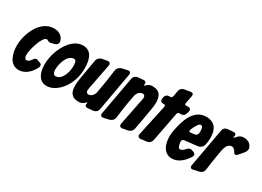

<svg xmlns="http://www.w3.org/2000/svg" viewBox="-23 -1399 2837 2082"><g transform="rotate(30 1395.5 -358.0)"><path d="M325 -191C321 -193 317 -194 313 -194C299 -194 286 -185 274 -166C261 -146 242 -128 223 -128C214 -128 207 -131 203 -138C188 -155 191 -178 191 -182C191 -242 245 -436 301 -436C305 -436 309 -434 314 -431C325 -424 335 -420 343 -420C346 -420 348 -420 350 -421L401 -434C425 -441 438 -456 438 -481C427 -541 381 -577 310 -577C140 -577 51 -362 51 -214C51 -120 85 7 200 7C279 7 344 -57 378 -128C381 -135 383 -142 383 -149C383 -156 382 -171 361 -178Z M676 -574C555 -574 474 -445 440 -342C423 -293 414 -238 414 -186C414 -99 444 5 549 5C625 5 693 -52 735 -110C789 -184 813 -277 813 -368C813 -460 792 -574 676 -574ZM580 -135C550 -135 542 -172 542 -196C542 -267 578 -400 662 -400C681 -400 686 -387 690 -372C694 -361 695 -338 695 -325C695 -257 661 -135 580 -135Z M1159 -568C1131 -561 1110 -539 1106 -511C1098 -446 1082 -334 1058 -207C1050 -174 1023 -142 987 -142C967 -142 958 -158 958 -177C958 -184 959 -193 961 -204L1023 -523C1024 -528 1025 -532 1025 -535C1025 -551 1014 -563 995 -563C992 -563 989 -563 985 -562L923 -551C894 -544 872 -523 867 -495L823 -240C818 -209 815 -181 815 -156C815 -74 844 -20 932 -20H946C967 -21 988 -32 1010 -53C1015 -58 1019 -61 1022 -61C1023 -61 1024 -60 1024 -57C1024 -55 1024 -52 1023 -48C1022 -43 1021 -39 1021 -35C1021 -14 1036 -10 1054 -10L1121 -16C1150 -19 1173 -38 1178 -66L1264 -547C1265 -551 1265 -555 1265 -558C1265 -575 1255 -585 1238 -585C1234 -585 1230 -584 1225 -583Z M1475 -536C1469 -531 1465 -528 1462 -528C1461 -528 1460 -530 1460 -533C1460 -535 1460 -538 1461 -541C1462 -546 1463 -550 1463 -553C1463 -573 1448 -578 1431 -578L1362 -572C1333 -569 1311 -550 1306 -521L1219 -42C1218 -38 1218 -34 1218 -31C1218 -12 1229 -3 1246 -3C1250 -3 1254 -4 1259 -5L1324 -20C1352 -27 1374 -49 1377 -77C1384 -137 1398 -245 1425 -378C1430 -402 1445 -424 1461 -435C1474 -442 1486 -446 1496 -446C1515 -446 1526 -431 1526 -412C1526 -405 1525 -395 1522 -384L1519 -368C1516 -351 1512 -332 1507 -309C1490 -222 1467 -109 1455 -47C1454 -43 1454 -39 1454 -36C1454 -17 1464 -7 1483 -7C1486 -7 1490 -7 1494 -8L1555 -19C1584 -24 1607 -46 1612 -75C1623 -131 1641 -229 1661 -348C1666 -379 1669 -406 1669 -430C1669 -513 1641 -568 1551 -568H1537C1517 -567 1496 -557 1475 -536Z M1967 -567C1952 -567 1950 -575 1950 -588L1969 -686C1970 -690 1970 -694 1970 -697C1970 -713 1961 -723 1944 -723C1941 -723 1938 -723 1935 -722L1861 -710C1834 -706 1815 -686 1810 -661L1796 -585C1793 -573 1784 -564 1772 -564H1756C1729 -563 1711 -546 1707 -521L1704 -504C1703 -501 1703 -499 1703 -496C1703 -477 1715 -462 1740 -461H1752C1767 -461 1769 -453 1769 -440L1685 -51C1684 -46 1683 -42 1683 -38C1683 -19 1694 -7 1717 -7C1720 -7 1723 -7 1726 -8L1737 -10L1789 -16C1821 -19 1843 -39 1850 -70L1921 -439C1924 -451 1933 -459 1945 -459H1968C1992 -459 2011 -474 2018 -501L2025 -526C2026 -531 2027 -535 2027 -539C2027 -554 2019 -568 1992 -568Z M2302 -118C2307 -127 2310 -135 2310 -142C2310 -149 2310 -165 2285 -174L2260 -182C2255 -183 2251 -184 2247 -184C2235 -184 2221 -181 2198 -154C2185 -139 2164 -123 2147 -123C2120 -123 2113 -167 2110 -200C2110 -220 2119 -229 2139 -232L2296 -250C2328 -254 2354 -277 2361 -306C2364 -321 2365 -333 2368 -345C2370 -362 2371 -379 2371 -396C2371 -493 2337 -566 2229 -573H2219C2062 -573 2009 -396 1986 -269C1982 -249 1979 -228 1978 -208C1977 -201 1977 -195 1977 -189C1977 -100 2011 7 2118 7C2197 7 2259 -51 2302 -118ZM2239 -377C2236 -360 2224 -347 2205 -344L2157 -338C2146 -338 2135 -338 2135 -352C2135 -355 2136 -359 2137 -363C2160 -424 2190 -467 2210 -467H2211C2242 -467 2244 -411 2239 -377Z M2767 -442C2788 -466 2791 -487 2791 -498C2791 -505 2790 -512 2787 -517C2770 -562 2733 -581 2686 -581C2681 -581 2675 -581 2670 -580C2648 -579 2625 -565 2601 -536C2594 -527 2589 -523 2586 -523C2586 -523 2584 -522 2584 -527C2584 -530 2585 -535 2586 -541C2587 -546 2588 -550 2588 -553C2588 -573 2573 -578 2556 -578L2483 -572C2456 -569 2436 -552 2431 -525L2343 -38C2342 -35 2342 -32 2342 -29C2342 -12 2353 -2 2366 -2C2370 -2 2374 -3 2379 -4L2452 -20C2479 -27 2498 -46 2501 -73C2508 -126 2521 -224 2544 -345C2552 -384 2573 -433 2619 -433C2639 -432 2656 -419 2669 -394C2676 -380 2685 -373 2694 -373C2703 -373 2712 -379 2722 -390Z"/></g></svg>

Font: Bangerz
Style: Bold
Weight: 700
Designer: vernon adams
Foundry: Vernon Adams
Version: Version 2.10;December 28, 2023;FontCreator 13.0.0.2683 64-bi